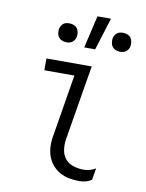

<svg xmlns="http://www.w3.org/2000/svg" viewBox="-85 -812 671 881"><g transform="rotate(10 250.0 -371.5)"><path d="M347 8Q322 8 298 3.5Q274 -1 254 -12.5Q234 -24 219 -42Q204 -60 196.5 -82.5Q189 -105 188.5 -130Q188 -155 193 -180L240 -465H100V-520H311L253 -171Q249 -146 252.5 -121.5Q256 -97 270.5 -79.5Q285 -62 308 -54.5Q331 -47 356 -47Q370 -47 385 -51Q400 -55 412 -63L403 -8Q391 0 376 4Q361 8 347 8ZM426 -609Q416 -609 406.5 -613Q397 -617 391 -624.5Q385 -632 383.5 -642.5Q382 -653 383 -664Q385 -671 388.5 -677.5Q392 -684 398 -689Q404 -694 411.5 -695.5Q419 -697 427 -697Q437 -697 447 -693Q457 -689 462.5 -681.5Q468 -674 470 -663.5Q472 -653 470 -642Q469 -635 465 -628.5Q461 -622 455 -617Q449 -612 441.5 -610.5Q434 -609 426 -609ZM176 -609Q166 -609 156.5 -613Q147 -617 141 -624.5Q135 -632 133.5 -642.5Q132 -653 133 -664Q135 -671 138.5 -677.5Q142 -684 148 -689Q154 -694 161.5 -695.5Q169 -697 177 -697Q187 -697 197 -693Q207 -689 212.5 -681.5Q218 -674 220 -663.5Q222 -653 220 -642Q219 -635 215 -628.5Q211 -622 205 -617Q199 -612 191.5 -610.5Q184 -609 176 -609ZM262 -600 297 -751H360L313 -600Z"/></g></svg>

Font: Iosevka Light Oblique
Style: Regular
Weight: 300
Italic angle: -9°
Monospace: yes
Designer: Belleve Invis
Foundry: Belleve Invis
Version: Version 32.5.0; ttfautohint (v1.8.4)